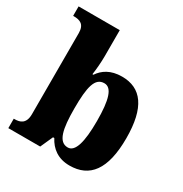

<svg xmlns="http://www.w3.org/2000/svg" viewBox="-177 -894 989 1038"><g transform="rotate(30 317.0 -375.0)"><path d="M402 10C527 10 595 -76 595 -271C595 -464 529 -549 409 -549C338 -549 295 -519 269 -480H263C268 -512 272 -560 272 -597V-760H15V-701H19C58 -701 88 -690 88 -635V-129C88 -68 52 -59 21 -59H15V0H214L249 -78H257C284 -26 330 10 402 10ZM345 -70C287 -70 271 -142 271 -271C271 -405 286 -470 344 -470C391 -470 411 -405 411 -272C411 -142 391 -70 345 -70Z"/></g></svg>

Font: Noto Serif Tamil SemiCondensed Black
Style: Italic
Weight: 900
Width: 4
Italic angle: -12°
Designer: Indian Type Foundry, Tom Grace, and the Monotype Design Team
Foundry: Monotype Imaging Inc.
Version: Version 2.003